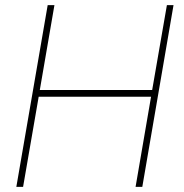

<svg xmlns="http://www.w3.org/2000/svg" viewBox="-20 -731 721 751"><path d="M510.3 0 570.8 -352.5H131.3L70.3 0H43.9L166.5 -710.9H192.9L135.7 -378.9H575.2L632.8 -710.9H658.7L536.6 0Z"/></svg>

Font: Mardoto Thin
Style: Italic
Weight: 250
Italic angle: -12°
Designer: Christian Robertson, Vahan Hovhannisyan
Foundry: Google
Version: Version 1.000